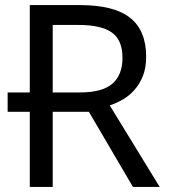

<svg xmlns="http://www.w3.org/2000/svg" viewBox="-20 -734 662 754"><path d="M97 -371V-714H294Q428 -714 491 -664Q554 -614 554 -511Q554 -468 541.5 -436.5Q529 -405 509 -382Q489 -359 463.5 -344Q438 -329 411 -320L607 0H502L329 -295H187V0H97V-295H10V-371ZM294 -371Q382 -371 421.5 -405.5Q461 -440 461 -507Q461 -577 419 -606.5Q377 -636 289 -636H187V-371Z"/></svg>

Font: BC Sans
Style: Regular
Weight: 400
Designer: Monotype Design Team
Province of B.C.
Foundry: Monotype Imaging Inc.
Version: Version 2.000;GOOG;noto-source:20170915:90ef993387c0